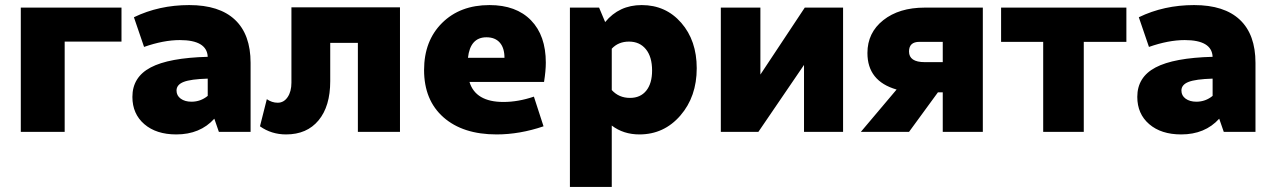

<svg xmlns="http://www.w3.org/2000/svg" viewBox="-20 -520 5021 757"><path d="M62 0V-490H459V-356H235V0Z M675 10Q596 10 549 -30.5Q502 -71 502 -138Q502 -216 574 -254Q646 -292 799 -296Q796 -362 689 -362Q625 -362 548 -335L508 -452Q607 -500 726 -500Q845 -500 906.5 -442Q968 -384 968 -272V0H843L825 -52Q769 10 675 10ZM676 -163Q676 -143 692.5 -131Q709 -119 735 -119Q771 -119 799 -142V-210Q732 -208 704 -197Q676 -186 676 -163Z M1108 10Q1050 10 1005 -22L1032 -129Q1052 -115 1075 -115Q1099 -115 1114 -137Q1129 -159 1129 -194V-491H1557V0H1391V-351H1282V-200Q1282 -101 1236 -45.5Q1190 10 1108 10Z M1938 10Q1805 10 1728.5 -57.5Q1652 -125 1652 -244Q1652 -359 1723 -429.5Q1794 -500 1910 -500Q2015 -500 2073.5 -440Q2132 -380 2132 -273Q2132 -241 2125 -197H1831Q1855 -118 1965 -118Q2023 -118 2085 -139L2123 -22Q2029 10 1938 10ZM1898 -373Q1834 -373 1825 -292H1969Q1969 -331 1950.5 -352Q1932 -373 1898 -373Z M2227 217V-490H2342L2366 -433Q2421 -500 2510 -500Q2605 -500 2666 -430Q2727 -360 2727 -251Q2727 -139 2662.5 -64.5Q2598 10 2501 10Q2438 10 2392 -25V217ZM2392 -328V-165Q2420 -134 2464 -134Q2505 -134 2528 -162.5Q2551 -191 2551 -242Q2551 -296 2526.5 -326Q2502 -356 2460 -356Q2418 -356 2392 -328Z M2822 0V-490H2978V-226L3153 -490H3304V0H3150V-264L2970 0Z M3374 0 3515 -167Q3400 -200 3400 -311Q3400 -391 3462.5 -440.5Q3525 -490 3626 -490H3855V0H3697V-156H3678L3564 0ZM3626 -275H3697V-355H3605Q3564 -355 3564 -317Q3564 -275 3626 -275Z M4093 0V-355H3927V-490H4421V-355H4253V0Z M4637 10Q4558 10 4511 -30.5Q4464 -71 4464 -138Q4464 -216 4536 -254Q4608 -292 4761 -296Q4758 -362 4651 -362Q4587 -362 4510 -335L4470 -452Q4569 -500 4688 -500Q4807 -500 4868.5 -442Q4930 -384 4930 -272V0H4805L4787 -52Q4731 10 4637 10ZM4638 -163Q4638 -143 4654.5 -131Q4671 -119 4697 -119Q4733 -119 4761 -142V-210Q4694 -208 4666 -197Q4638 -186 4638 -163Z"/></svg>

Font: Cantarell Extra Bold
Style: Regular
Weight: 800
Designer: Dave Crossland, Nikolaus Waxweiler, Florian Fecher, Jacques Le Bailly, Eben Sorkin, Alexei Vanyashin, Alexios Zavras, Em
Version: Version 0.303